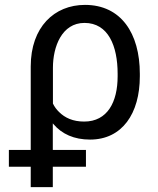

<svg xmlns="http://www.w3.org/2000/svg" viewBox="-20 -558 642 781"><path d="M105 203.1H194.8V120.1H329.6V51.8H194.8V-56.2C195.8 -54.7 196.8 -53.7 197.8 -52.7C231.9 -12.7 281.7 9.8 346.2 9.8C476.6 9.8 548.8 -95.7 548.8 -247.6V-257.8C548.8 -423.3 471.7 -538.1 325.7 -538.1C201.2 -538.1 105 -448.2 105 -287.6V51.8H16.1V120.1H105ZM195.3 -136.7V-282.7C195.3 -367.2 231 -464.8 323.7 -464.8C420.4 -464.8 458.5 -371.1 458.5 -257.8V-247.6C458.5 -143.6 417.5 -63.5 322.3 -63.5C276.9 -63.5 244.1 -78.6 220.2 -102.5C210 -112.3 201.7 -123.5 195.3 -136.7Z"/></svg>

Font: Bert Sans
Style: Regular
Weight: 400
Designer: Christian Robertson (Google), Cristiano Sobral
Foundry: Google, Cristiano Sobral
Version: Version 3.101